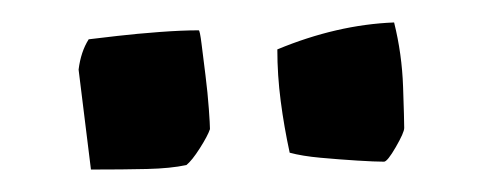

<svg xmlns="http://www.w3.org/2000/svg" viewBox="-20 -691 430 171"><path d="M238 -555Q233 -578 230 -601Q227 -624 227 -647Q280 -669 331 -671Q338 -643 339 -613.5Q340 -584 340 -577Q340 -573 332.5 -560Q325 -547 322 -547Q314 -547 298 -548Q282 -549 265.5 -550.5Q249 -552 238 -555ZM61 -540 50 -629Q52 -645 59 -656Q67 -657 84.5 -659Q102 -661 122 -662.5Q142 -664 157 -664Q158 -664 159.5 -652Q161 -640 163 -624Q165 -608 166 -594Q167 -580 167 -576Q165 -570 158 -559Q151 -548 146 -544Q132 -541 111 -540.5Q90 -540 61 -540Z"/></svg>

Font: Labrada
Style: Bold
Weight: 700
Designer: Mercedes Jáuregui
Foundry: Omnibus-Type Team
Version: Version 1.000; ttfautohint (v1.8.4.7-5d5b)